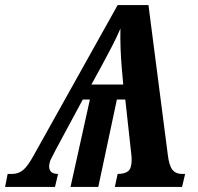

<svg xmlns="http://www.w3.org/2000/svg" viewBox="-59 -734 779 754"><path d="M-39 0 -29 -51H-11Q13 -51 31.5 -66Q50 -81 74 -125L403 -714H524L600 -126Q605 -84 618 -67.5Q631 -51 656 -51H668L656 0H392L403 -51Q431 -51 444.5 -62Q458 -73 458 -107Q458 -119 456 -134L433 -343H400L327 0H218L294 -343H266L160 -146Q150 -127 142 -111Q134 -95 134 -80Q134 -67 142 -59Q150 -51 169 -51L157 0ZM300 -402H425L419 -469Q416 -504 414.5 -544Q413 -584 414 -622Q400 -589 379.5 -549.5Q359 -510 341 -477Z"/></svg>

Font: Noto Serif Condensed
Style: Bold Italic
Weight: 700
Width: 3
Italic angle: -12°
Designer: Monotype Design Team
Foundry: Monotype Imaging Inc.
Version: Version 2.014